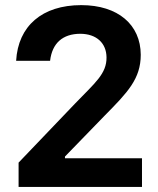

<svg xmlns="http://www.w3.org/2000/svg" viewBox="-20 -736 621 756"><path d="M53.2 0H539.1V-112.8H235.8V-119.6L393.1 -281.7C482.9 -372.6 534.2 -425.8 534.2 -520.5C533.7 -638.7 444.8 -715.8 299.8 -715.8C146 -715.8 51.3 -633.8 43.5 -496.6H177.2C185.5 -566.9 227.5 -602.5 295.4 -603C360.8 -603 398.9 -565.4 399.4 -510.3C400.4 -445.8 354 -409.7 276.4 -329.1L53.2 -95.7Z"/></svg>

Font: Faust Sans Bold
Style: Regular
Weight: 700
Designer: Andreas Faust
Version: Version 1.003;Glyphs 3.1.2 (3151)